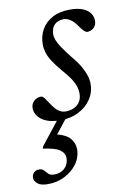

<svg xmlns="http://www.w3.org/2000/svg" viewBox="-129 -489 535 803"><g transform="rotate(-10 138.0 -87.5)"><path d="M8.5 264Q-21.5 264 -35 252.2Q-48.5 240.5 -48.5 227Q-48.5 215 -40.2 206Q-32 197 -17 197Q-4.5 197 2.5 205Q9.5 213 17.5 221Q25.5 229 42 229Q69.5 229 86.8 212.2Q104 195.5 104 170Q104 148.5 83.8 134.5Q63.5 120.5 13 114L16 105L101 -3H137L50 107L66.5 62.5Q117.5 72.5 135.8 93.8Q154 115 154 140.5Q154 174.5 134 202.5Q114 230.5 81.2 247.2Q48.5 264 8.5 264ZM45 -101.5Q51.5 -100 58 -91.5Q64.5 -83 78.5 -61.5Q93 -39.5 106.5 -31Q120 -22.5 134 -22.5Q154.5 -22.5 170.5 -30Q186.5 -37.5 195.5 -52Q204.5 -66.5 204.5 -87Q204.5 -101.5 199.8 -116.8Q195 -132 182.8 -150.8Q170.5 -169.5 147.5 -195.5Q125 -222 112 -242.5Q99 -263 93.8 -280.8Q88.5 -298.5 88.5 -315Q88.5 -349.5 104.2 -377.8Q120 -406 150.8 -422.5Q181.5 -439 226 -439Q259.5 -439 280.2 -430.2Q301 -421.5 311 -407.2Q321 -393 321 -375Q321 -363.5 316 -354.2Q311 -345 301.5 -339.8Q292 -334.5 279.5 -334.5Q275 -335.5 268 -341.8Q261 -348 248 -366.5Q235 -385.5 220.8 -394.8Q206.5 -404 193.5 -404Q168 -404 153.5 -389.5Q139 -375 139 -348.5Q139 -337 144.5 -323Q150 -309 162.8 -290Q175.5 -271 197 -244Q219 -218 232 -195.8Q245 -173.5 251 -154.5Q257 -135.5 257 -118.5Q257 -82 237.2 -53Q217.5 -24 183.8 -7Q150 10 107 10Q70.5 10 47 0Q23.5 -10 12 -26Q0.5 -42 0.5 -59.5Q0.5 -71 6 -80.8Q11.5 -90.5 21.8 -96Q32 -101.5 45 -101.5Z"/></g></svg>

Font: Newsreader 20pt
Style: Italic
Weight: 400
Italic angle: -17°
Version: Version 1.003